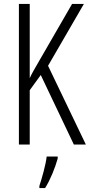

<svg xmlns="http://www.w3.org/2000/svg" viewBox="-20 -734 456 975"><path d="M416 0 224 -400 406 -714H346L186 -437C158 -389 139 -356 131 -337V-714H76V0H131V-276L187 -353L355 0ZM273 71V61H217C213 101 192 174 180 210V221H209C236 178 260 118 273 71Z"/></svg>

Font: Noto Sans Kannada ExtraCondensed Light
Style: Regular
Weight: 300
Width: 2
Designer: Jelle Bosma - Monotype Design Team
Foundry: Monotype Imaging Inc.
Version: Version 2.005